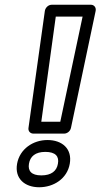

<svg xmlns="http://www.w3.org/2000/svg" viewBox="-20 -756 424 809"><path d="M234 -243H154L215 -686H328ZM250 -193C263 -193 276 -203 279 -217L383 -710C386 -725 376 -736 363 -736H198C183 -736 171 -723 169 -710L100 -217C98 -204 107 -193 121 -193ZM154 -17C112 -17 97 -36 102 -66C107 -97 129 -116 171 -116C214 -116 230 -97 224 -66C219 -36 197 -17 154 -17ZM145 33C206 33 263 -3 274 -66C285 -129 242 -166 180 -166C119 -166 63 -128 52 -66C41 -4 84 33 145 33Z"/></svg>

Font: Asimov
Style: WidOuIt
Weight: 500
Designer: Google
Version: Version 2.000980; 2014